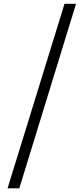

<svg xmlns="http://www.w3.org/2000/svg" viewBox="-20 -813 440 1011"><path d="M19.8 178.6 319.7 -792.9H380.4L81.7 178.6Z"/></svg>

Font: Noto Serif HK
Style: Regular
Weight: 200
Designer: Ryoko NISHIZUKA 西塚涼子 (kana & ideographs); Frank Grießhammer (Latin, Greek & Cyrillic); Wenlong ZHANG 张文龙 (bopomofo); San
Foundry: Adobe
Version: Version 2.001;hotconv 1.1.0;makeotfexe 2.6.0